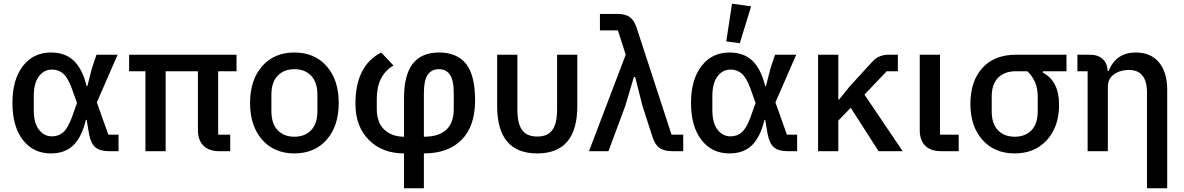

<svg xmlns="http://www.w3.org/2000/svg" viewBox="-20 -815 6385 1035"><path d="M619 -89V0H568Q519 0 494.5 -20.5Q470 -41 460 -92L447 -169H443Q421 -77 376 -32.5Q331 12 254 12Q159 12 103 -61Q47 -134 47 -260Q47 -386 103.5 -459Q160 -532 254 -532Q331 -532 377.5 -488Q424 -444 447 -351H451L475 -445L500 -520H614L502 -263L564 -89ZM260 -80Q297 -80 322 -103Q347 -126 368 -184L395 -260L368 -336Q347 -394 322 -417Q297 -440 260 -440Q217 -440 189.5 -403Q162 -366 162 -297V-222Q162 -153 189.5 -116.5Q217 -80 260 -80Z M1156 -431V-89H1221V0H1162Q1106 0 1076.5 -30Q1047 -60 1047 -112V-431H873V0H764V-431H676V-520H1255V-431Z M1741 -62Q1676 12 1567 12Q1458 12 1393 -62Q1328 -136 1328 -260Q1328 -384 1393 -458Q1458 -532 1567 -532Q1676 -532 1741 -458Q1806 -384 1806 -260Q1806 -136 1741 -62ZM1691 -216V-304Q1691 -371 1657.5 -406.5Q1624 -442 1567 -442Q1510 -442 1476.5 -406.5Q1443 -371 1443 -304V-216Q1443 -149 1476.5 -113.5Q1510 -78 1567 -78Q1624 -78 1657.5 -113.5Q1691 -149 1691 -216Z M2158 200V12Q2041 12 1968.5 -60.5Q1896 -133 1896 -256Q1896 -461 2035 -532L2101 -462Q2011 -409 2011 -282V-228Q2011 -154 2052 -116Q2093 -78 2158 -78V-289Q2158 -532 2346 -532Q2444 -532 2492.5 -470.5Q2541 -409 2541 -273Q2541 -135 2468.5 -61.5Q2396 12 2265 12V200ZM2265 -312V-78Q2426 -78 2426 -228V-312Q2426 -382 2405.5 -412Q2385 -442 2346 -442Q2306 -442 2285.5 -412Q2265 -382 2265 -312Z M2769 -520V-224Q2769 -149 2794.5 -114Q2820 -79 2876 -79Q2932 -79 2957.5 -114Q2983 -149 2983 -224V-520H3092V-243Q3092 12 2876 12Q2660 12 2660 -243V-520Z M3353 -520 3311 -651H3214V-740H3307Q3352 -740 3375.5 -722.5Q3399 -705 3412 -665L3600 -89H3663V0H3604Q3559 0 3535 -17.5Q3511 -35 3498 -75L3443 -245L3404 -400H3397L3351 -245L3260 0H3155Z M4277 -89V0H4226Q4177 0 4152.5 -20.5Q4128 -41 4118 -92L4105 -169H4101Q4079 -77 4034 -32.5Q3989 12 3912 12Q3817 12 3761 -61Q3705 -134 3705 -260Q3705 -386 3761.5 -459Q3818 -532 3912 -532Q3989 -532 4035.5 -488Q4082 -444 4105 -351H4109L4133 -445L4158 -520H4272L4160 -263L4222 -89ZM3918 -80Q3955 -80 3980 -103Q4005 -126 4026 -184L4053 -260L4026 -336Q4005 -394 3980 -417Q3955 -440 3918 -440Q3875 -440 3847.5 -403Q3820 -366 3820 -297V-222Q3820 -153 3847.5 -116.5Q3875 -80 3918 -80ZM4029 -781 3968 -582 3895 -592 3926 -795Z M4716 0 4566 -234 4499 -165V0H4390V-520H4499V-279H4504L4561 -350L4683 -483Q4716 -520 4770 -520H4820V-431H4760L4640 -305L4846 0Z M5148 -89V0H5053Q4997 0 4967.5 -29.5Q4938 -59 4938 -113V-520H5047V-89Z M5729 -431H5602V-423Q5689 -378 5689 -250Q5689 -132 5623.5 -60Q5558 12 5450 12Q5341 12 5276 -61Q5211 -134 5211 -254Q5211 -377 5275.5 -448.5Q5340 -520 5457 -520H5729ZM5518 -431H5457Q5395 -431 5360.5 -396Q5326 -361 5326 -295V-215Q5326 -148 5359.5 -113Q5393 -78 5450 -78Q5507 -78 5540.5 -113Q5574 -148 5574 -215V-295Q5574 -378 5518 -431Z M5952 0H5843V-431H5788V-520H5854Q5899 -520 5924 -497Q5949 -474 5951 -432H5956Q5996 -532 6103 -532Q6183 -532 6227.5 -479Q6272 -426 6272 -330V200H6163V-316Q6163 -438 6065 -438Q6019 -438 5985.5 -414.5Q5952 -391 5952 -348Z"/></svg>

Font: IBM Plex Sans Medm
Style: Regular
Weight: 500
Designer: Mike Abbink, Paul van der Laan, Pieter van Rosmalen
Foundry: Bold Monday
Version: Version 3.005